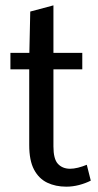

<svg xmlns="http://www.w3.org/2000/svg" viewBox="-20 -700 372 728"><path d="M231.4 7.8Q190.9 7.8 159.2 -7.3Q127.4 -22.5 109.1 -56.9Q90.8 -91.3 90.8 -149.9V-437H19.5V-499.5H91.3L94.7 -656.2L182.6 -679.7V-499.5H292V-437H182.6V-144.5Q182.6 -97.2 199.5 -78.9Q216.3 -60.5 245.1 -60.1Q259.3 -60.1 275.9 -64.2Q292.5 -68.4 309.1 -75.2L324.2 -15.1Q304.2 -4.9 279.8 1.5Q255.4 7.8 231.4 7.8Z"/></svg>

Font: Pontano Sans Medium
Style: Regular
Weight: 500
Designer: Vernon Adams
Foundry: Vernon Adams
Version: Version 2.001